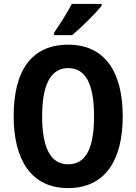

<svg xmlns="http://www.w3.org/2000/svg" viewBox="-20 -954 698 984"><path d="M501 -924V-934H348C325 -889 290 -835 257 -786V-774H350C398 -814 471 -887 501 -924ZM609 -358C609 -583 519 -725 330 -725C143 -725 50 -594 50 -359C50 -135 140 10 329 10C519 10 609 -133 609 -358ZM196 -358C196 -519 239 -605 330 -605C420 -605 462 -521 462 -358C462 -195 421 -112 329 -112C239 -112 196 -197 196 -358Z"/></svg>

Font: Noto Sans Gujarati UI Condensed
Style: Bold
Weight: 700
Width: 3
Designer: Jelle Bosma - Monotype Design Team, Universal Thirst
Foundry: Monotype Imaging Inc.
Version: Version 2.106